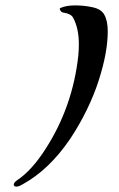

<svg xmlns="http://www.w3.org/2000/svg" viewBox="-20 -639 439 711"><path d="M63 44Q50 52 40.5 52Q31 52 31 44.5Q31 37 44 28Q98 -8 149 -88Q249 -243 270 -433Q272 -455 272 -475Q272 -534 251 -573Q244 -588 212 -593Q207 -594 203 -601Q199 -608 205 -610Q226 -619 259 -619Q292 -619 323.5 -612Q355 -605 366 -585Q379 -562 379 -523.5Q379 -485 371 -440.5Q363 -396 346 -342.5Q329 -289 301.5 -232.5Q274 -176 240 -125Q162 -10 63 44Z"/></svg>

Font: Arizonia
Style: Regular
Weight: 400
Designer: Robert E. Leuschke
Foundry: Robert E. Leuschke
Version: Version 1.003